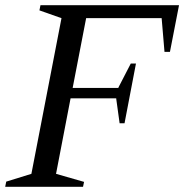

<svg xmlns="http://www.w3.org/2000/svg" viewBox="-36 -720 710 740"><path d="M-16 0 -12 -20 85 -50 201 -650 116 -680 120 -700H654L619 -520H598L587 -650H296L244 -381H420L421 -384L468 -475H488L444 -245H425L412 -339V-341H236L180 -50L288 -19L284 0Z"/></svg>

Font: Wittgenstein-Italic Regular
Style: Italic
Weight: 400
Italic angle: -11°
Designer: Jörg Drees
Foundry: Jörg Drees
Version: Version 1.000; ttfautohint (v1.8.4.7-5d5b)